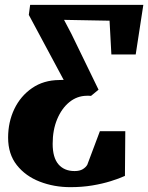

<svg xmlns="http://www.w3.org/2000/svg" viewBox="-20 -763 612 793"><path d="M270.5 10Q203 10 144.2 -12.8Q85.5 -35.5 49.5 -81Q13.5 -126.5 13.5 -194.5Q13.5 -259 39.2 -312.8Q65 -366.5 112.5 -399.2Q160 -432 225 -432.5Q228.5 -432.5 233.5 -432.8Q238.5 -433 243 -433L99 -701.5L104.5 -743H572L540.5 -538H440L432.5 -677.5L244.5 -681L275 -623L387 -392.5L356 -367Q351 -367.5 346.5 -367.5Q342 -367.5 338.5 -367.5Q298 -367 266.2 -341Q234.5 -315 216 -270.5Q197.5 -226 197.5 -169Q197.5 -112 221.5 -84.2Q245.5 -56.5 288 -56.5Q309 -56.5 321.8 -64.2Q334.5 -72 340.5 -82.5L392.5 -221H497.5L496 -36.5Q472 -25.5 437.5 -14.8Q403 -4 361 3Q319 10 270.5 10Z"/></svg>

Font: Merriweather 24pt SemiCondensed Black
Style: Italic
Weight: 900
Width: 4
Italic angle: -7.8°
Designer: Eben Sorkin
Foundry: Eben Sorkin
Version: Version 2.101